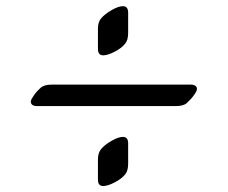

<svg xmlns="http://www.w3.org/2000/svg" viewBox="-20 -628 740 624"><path d="M550.8 -283.2H101.1Q80.1 -283.2 80.1 -298.3Q80.1 -303.7 89.4 -317.1Q98.6 -330.6 112.8 -343.3Q124 -353 148.9 -353H599.1Q620.1 -353 620.1 -338.4Q620.1 -332.5 610.6 -319.1Q601.1 -305.7 586.9 -293Q576.2 -283.2 550.8 -283.2ZM396.5 -162.1V-96.2Q396.5 -72.3 386.2 -60.5Q374 -45.9 351.8 -34.7Q329.6 -23.4 315.4 -23.4Q298.3 -23.4 298.3 -44.4V-110.4Q298.3 -130.9 308.6 -143.6Q321.3 -158.2 343.3 -170.7Q365.2 -183.1 379.4 -183.1Q396.5 -183.1 396.5 -162.1ZM396.5 -586.9V-521Q396.5 -497.1 386.2 -485.4Q374 -470.7 351.8 -459.5Q329.6 -448.2 315.4 -448.2Q298.3 -448.2 298.3 -469.2V-535.2Q298.3 -555.7 308.6 -568.4Q321.3 -583 343.3 -595.5Q365.2 -607.9 379.4 -607.9Q396.5 -607.9 396.5 -586.9Z"/></svg>

Font: SirinStencil
Style: Regular
Weight: 400
Designer: Olga Karpushina (okarpush@gmail.com)
Foundry: Cyreal (www.cyreal.org)
Version: Version 1.002